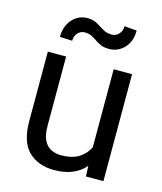

<svg xmlns="http://www.w3.org/2000/svg" viewBox="-112 -823 775 916"><g transform="rotate(15 275.5 -365.0)"><path d="M396.5 0 394.5 -52.2Q370.1 -22.9 332 -6.6Q293.9 9.8 240.2 9.8Q162.6 9.8 114.7 -36.1Q66.9 -82 66.9 -187.5V-528.3H157.2V-186.5Q157.2 -139.2 171.1 -113Q185.1 -86.9 207.5 -76.9Q230 -66.9 254.4 -66.9Q309.6 -66.9 342.8 -87.9Q376 -108.9 392.1 -143.6V-528.3H482.9V0ZM389.2 -740.2 450.2 -734.9Q450.2 -681.2 419.7 -648.7Q389.2 -616.2 344.7 -616.2Q319.8 -616.2 303.7 -623.3Q287.6 -630.4 274.9 -639.4Q262.2 -648.4 248.3 -655.5Q234.4 -662.6 213.9 -662.6Q193.4 -662.6 179.4 -647Q165.5 -631.3 165.5 -608.4L104.5 -611.3Q104.5 -665 134.8 -698.5Q165 -731.9 209.5 -731.9Q237.3 -731.9 256.8 -720.5Q276.4 -709 295.4 -697.3Q314.5 -685.5 340.3 -685.5Q360.8 -685.5 375 -701.4Q389.2 -717.3 389.2 -740.2Z"/></g></svg>

Font: Vazirmatn RD UI FD
Style: Regular
Weight: 400
Designer: Saber Rastikerdar
Foundry: Saber Rastikerdar
Version: Version 33.003